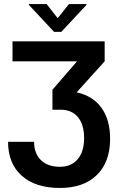

<svg xmlns="http://www.w3.org/2000/svg" viewBox="-20 -919 586 952"><path d="M499 -714V-615L360 -461Q440 -444 483 -384.5Q526 -325 526 -231Q526 -116 460.5 -51.5Q395 13 277 13Q156 13 88 -47.5Q20 -108 20 -216H149Q149 -158 183 -125Q217 -92 277 -92Q333 -92 365 -129.5Q397 -167 397 -234Q397 -301 366.5 -338Q336 -375 281 -375H240V-474L362 -615H42V-714ZM409 -895 284 -761H248L123 -895V-899H211L265 -830H267L322 -899H409Z"/></svg>

Font: Non Bureau Medium
Style: Regular
Weight: 500
Designer: Jona Saucedo
Foundry: Non Foundry
Version: Version 1.000; ttfautohint (v1.8.4)